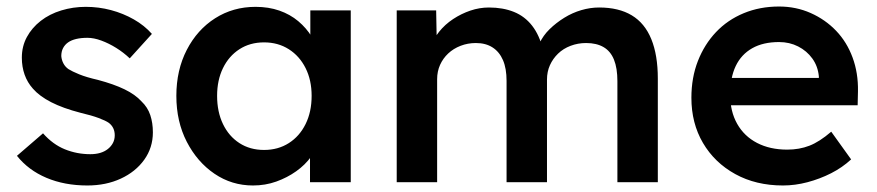

<svg xmlns="http://www.w3.org/2000/svg" viewBox="-20 -559 2689 589"><path d="M32 -81 112 -150Q142 -116 179 -101Q216 -86 257 -86Q274 -86 287.5 -90Q301 -94 311 -102Q321 -110 326.5 -120.5Q332 -131 332 -144Q332 -168 314 -182Q304 -189 282.5 -197Q261 -205 227 -213Q173 -227 137 -245.5Q101 -264 81 -287Q64 -306 55.5 -330Q47 -354 47 -382Q47 -417 62.5 -445.5Q78 -474 105 -495Q132 -516 168 -527Q204 -538 243 -538Q283 -538 320.5 -528Q358 -518 390.5 -499.5Q423 -481 446 -455L378 -380Q359 -398 336.5 -412Q314 -426 291 -434.5Q268 -443 248 -443Q229 -443 214 -439.5Q199 -436 189 -429Q179 -422 173.5 -411.5Q168 -401 168 -387Q169 -375 174.5 -364.5Q180 -354 190 -347Q201 -340 223 -331Q245 -322 280 -314Q329 -301 362 -285Q395 -269 414 -248Q433 -230 441 -206Q449 -182 449 -153Q449 -106 422.5 -69Q396 -32 350.5 -11Q305 10 248 10Q178 10 122.5 -13.5Q67 -37 32 -81Z M521 -265Q521 -344 553 -406Q585 -468 640 -503Q695 -538 764 -538Q804 -538 837 -526.5Q870 -515 895 -494Q920 -473 936.5 -446Q953 -419 959 -388L932 -395V-527H1056V0H931V-126L960 -131Q953 -104 934.5 -78.5Q916 -53 888.5 -33.5Q861 -14 827.5 -2Q794 10 756 10Q691 10 638 -26Q585 -62 553 -124Q521 -186 521 -265ZM936 -265Q936 -313 917.5 -350Q899 -387 866 -408Q833 -429 790 -429Q747 -429 714.5 -408Q682 -387 664 -350Q646 -313 646 -265Q646 -216 664 -178.5Q682 -141 714.5 -120Q747 -99 790 -99Q833 -99 866 -120Q899 -141 917.5 -178.5Q936 -216 936 -265Z M1197 0V-527H1318L1320 -421L1300 -413Q1309 -439 1327 -461.5Q1345 -484 1370 -500.5Q1395 -517 1423 -526.5Q1451 -536 1480 -536Q1523 -536 1556.5 -522.5Q1590 -509 1612.5 -480Q1635 -451 1646 -406L1627 -410L1635 -426Q1646 -450 1666 -469.5Q1686 -489 1711 -504.5Q1736 -520 1763.5 -528Q1791 -536 1818 -536Q1878 -536 1918 -512Q1958 -488 1978 -439Q1998 -390 1998 -318V0H1874V-310Q1874 -350 1863.5 -376Q1853 -402 1831.5 -414.5Q1810 -427 1778 -427Q1753 -427 1730.5 -418.5Q1708 -410 1692 -394.5Q1676 -379 1667 -359Q1658 -339 1658 -315V0H1534V-311Q1534 -349 1523 -374.5Q1512 -400 1491 -413.5Q1470 -427 1440 -427Q1415 -427 1393 -418.5Q1371 -410 1355 -395Q1339 -380 1330 -360Q1321 -340 1321 -316V0Z M2101 -259Q2101 -321 2121 -372Q2141 -423 2176.5 -460.5Q2212 -498 2261.5 -518.5Q2311 -539 2370 -539Q2422 -539 2467 -519Q2512 -499 2545 -464.5Q2578 -430 2595.5 -382.5Q2613 -335 2612 -279L2611 -236H2184L2161 -320H2508L2492 -303V-325Q2489 -356 2472 -379.5Q2455 -403 2428.5 -416.5Q2402 -430 2370 -430Q2321 -430 2287.5 -411Q2254 -392 2237 -356.5Q2220 -321 2220 -268Q2220 -217 2241.5 -179Q2263 -141 2302.5 -120.5Q2342 -100 2395 -100Q2432 -100 2463 -112Q2494 -124 2530 -155L2591 -70Q2564 -45 2529.5 -27.5Q2495 -10 2457 0Q2419 10 2382 10Q2299 10 2235.5 -25Q2172 -60 2136.5 -120.5Q2101 -181 2101 -259Z"/></svg>

Font: Mach Medium
Style: Regular
Weight: 500
Version: Version 1.002